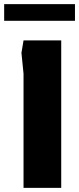

<svg xmlns="http://www.w3.org/2000/svg" viewBox="-43 -902 380 922"><path d="M70 0V-548L60 -648L70 -708H251V0ZM-23 -802V-882H317V-802Z"/></svg>

Font: Rowdies
Style: Regular
Weight: 400
Designer: Jaikishan Patel
Version: Version 1.000; ttfautohint (v1.8.3)